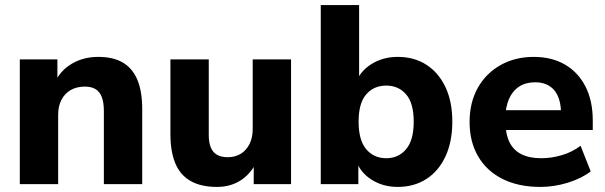

<svg xmlns="http://www.w3.org/2000/svg" viewBox="-20 -725 2384 756"><path d="M58 0V-491H206V-399H195Q218 -448 263.5 -474.5Q309 -501 367 -501Q426 -501 464 -478.5Q502 -456 521 -410.5Q540 -365 540 -295V0H389V-288Q389 -322 380.5 -343.5Q372 -365 355.5 -374.5Q339 -384 314 -384Q282 -384 258.5 -370.5Q235 -357 222 -332Q209 -307 209 -274V0Z M834 11Q772 11 731 -12Q690 -35 670.5 -81.5Q651 -128 651 -197V-491H802V-193Q802 -164 810 -144.5Q818 -125 834.5 -115.5Q851 -106 877 -106Q906 -106 928 -119.5Q950 -133 962.5 -158Q975 -183 975 -217V-491H1126V0H979V-96H994Q972 -45 931 -17Q890 11 834 11Z M1546 11Q1487 11 1441.5 -18.5Q1396 -48 1381 -97H1391V0H1243V-705H1394V-400H1382Q1398 -445 1443 -473Q1488 -501 1546 -501Q1611 -501 1659 -470Q1707 -439 1734 -382Q1761 -325 1761 -246Q1761 -167 1734 -109Q1707 -51 1658.5 -20Q1610 11 1546 11ZM1501 -102Q1549 -102 1579 -137.5Q1609 -173 1609 -246Q1609 -319 1579 -353.5Q1549 -388 1501 -388Q1452 -388 1422 -353.5Q1392 -319 1392 -246Q1392 -173 1422 -137.5Q1452 -102 1501 -102Z M2108 11Q2021 11 1958.5 -20.5Q1896 -52 1862.5 -109.5Q1829 -167 1829 -245Q1829 -321 1861 -378.5Q1893 -436 1950.5 -468.5Q2008 -501 2081 -501Q2153 -501 2205 -470.5Q2257 -440 2285.5 -384Q2314 -328 2314 -251V-213H1953V-291H2205L2189 -277Q2189 -338 2162.5 -369.5Q2136 -401 2087 -401Q2050 -401 2024 -384Q1998 -367 1984 -335Q1970 -303 1970 -258V-250Q1970 -199 1985.5 -166.5Q2001 -134 2032.5 -118Q2064 -102 2111 -102Q2151 -102 2192 -114Q2233 -126 2266 -151L2306 -50Q2269 -22 2215.5 -5.5Q2162 11 2108 11Z"/></svg>

Font: Nunito Sans 12pt ExtraLight 12pt ExtraBold
Style: Regular
Weight: 800
Version: Version 3.101;gftools[0.9.27]